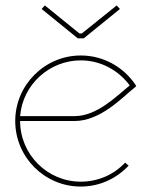

<svg xmlns="http://www.w3.org/2000/svg" viewBox="-20 -677 557 706"><path d="M36 -232C36 -99 144 9 277 9C347 9 409 -21 453 -68L440 -79C399 -35 341 -9 277 -9C154 -9 54 -109 54 -232H254C350 -232 430 -319 475 -355L481 -360L477 -367C433 -431 360 -473 277 -473C145 -473 36 -365 36 -232ZM54 -250C63 -365 161 -455 277 -455C351 -455 416 -418 457 -363C408 -323 337 -250 254 -250ZM409 -657 281 -554H272L145 -657L133 -644L266 -536H288L421 -644Z"/></svg>

Font: Rawengulk
Style: Light
Weight: 300
Version: Version 0.9